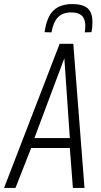

<svg xmlns="http://www.w3.org/2000/svg" viewBox="-48 -923 494 943"><path d="M-28 0 245 -708H312L367 0H310L295 -196H105L28 0ZM121 -245H295L268 -637ZM308 -903Q357 -903 381.5 -883Q406 -863 406 -813Q406 -786 401 -765L368 -764Q371 -778 371 -798Q370 -832 353 -847Q336 -862 302 -862Q259 -862 236 -837.5Q213 -813 205 -764L171 -765Q182 -841 215 -872Q248 -903 308 -903Z"/></svg>

Font: Georama SemiCondensed Light
Style: Italic
Weight: 300
Width: 4
Italic angle: -9°
Designer: Jean-Baptiste Levee
Foundry: Production Type
Version: Version 1.000